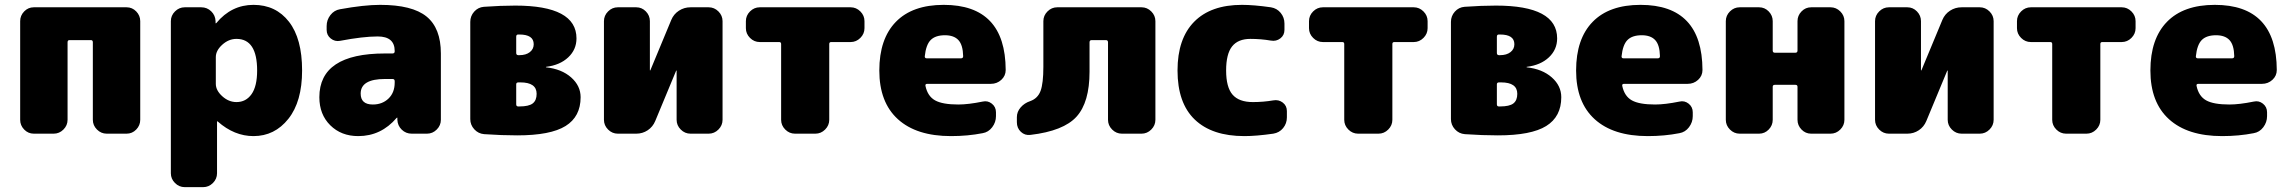

<svg xmlns="http://www.w3.org/2000/svg" viewBox="-20 -550 9421 790"><path d="M501 -520Q524 -520 540.5 -503Q557 -486 557 -463V-57Q557 -34 540.5 -17Q524 0 501 0H419Q396 0 379 -17Q362 -34 362 -57V-376Q362 -385 354 -385H266Q258 -385 258 -376V-57Q258 -34 241 -17Q224 0 201 0H119Q96 0 79.5 -17Q63 -34 63 -57V-463Q63 -486 79.5 -503Q96 -520 119 -520Z M953 -130Q992 -130 1015 -162.5Q1038 -195 1038 -260Q1038 -390 953 -390Q921 -390 894.5 -366Q868 -342 868 -315V-205Q868 -178 894.5 -154Q921 -130 953 -130ZM1023 -530Q1115 -530 1169 -460.5Q1223 -391 1223 -260Q1223 -132 1166.5 -61Q1110 10 1023 10Q944 10 876 -50Q875 -51 874 -51Q873 -51 873 -50V163Q873 186 856 203Q839 220 816 220H740Q717 220 700 203Q683 186 683 163V-463Q683 -486 700 -503Q717 -520 740 -520H808Q832 -520 849 -503.5Q866 -487 867 -463V-455Q867 -454 868 -454Q869 -454 870 -455Q932 -530 1023 -530Z M1604 -210V-216Q1604 -225 1595 -225H1564Q1464 -225 1464 -165Q1464 -120 1514 -120Q1553 -120 1578.5 -144.5Q1604 -169 1604 -210ZM1544 -530Q1676 -530 1735 -482Q1794 -434 1794 -330V-57Q1794 -34 1777 -17Q1760 0 1737 0H1674Q1650 0 1633 -16.5Q1616 -33 1615 -57V-65Q1615 -66 1614 -66Q1613 -66 1612 -65Q1548 10 1454 10Q1384 10 1339 -34.5Q1294 -79 1294 -150Q1294 -330 1564 -330H1595Q1604 -330 1604 -339V-340Q1604 -400 1534 -400Q1474 -400 1379 -382Q1358 -378 1341 -391.5Q1324 -405 1324 -427V-443Q1324 -468 1339.5 -488Q1355 -508 1379 -512Q1478 -530 1544 -530Z M2117 -112Q2156 -112 2172 -124.5Q2188 -137 2188 -164Q2188 -211 2121 -211H2113Q2104 -211 2104 -203V-121Q2104 -112 2112 -112ZM2104 -399V-332Q2104 -323 2113 -323H2117Q2144 -323 2160 -335.5Q2176 -348 2176 -368Q2176 -408 2117 -408H2112Q2104 -408 2104 -399ZM2227 -273Q2291 -266 2330 -231.5Q2369 -197 2369 -150Q2369 -70 2307 -31.5Q2245 7 2108 7Q2045 7 1972 2Q1948 0 1931.5 -18Q1915 -36 1915 -60V-460Q1915 -484 1931 -502Q1947 -520 1971 -522Q2041 -527 2100 -527Q2352 -527 2352 -392Q2352 -346 2318 -314Q2284 -282 2227 -275L2226 -274Z M2896 -520Q2919 -520 2936 -503Q2953 -486 2953 -463V-57Q2953 -34 2936 -17Q2919 0 2896 0H2821Q2798 0 2781 -17Q2764 -34 2764 -57V-259L2763 -260L2762 -259L2676 -52Q2666 -28 2645 -14Q2624 0 2598 0H2522Q2499 0 2482 -17Q2465 -34 2465 -57V-463Q2465 -486 2482 -503Q2499 -520 2522 -520H2598Q2621 -520 2637.5 -503Q2654 -486 2654 -463V-261L2655 -260L2656 -261L2742 -468Q2752 -492 2773.5 -506Q2795 -520 2821 -520Z M3480 -520Q3503 -520 3520 -503Q3537 -486 3537 -463V-434Q3537 -411 3520 -394Q3503 -377 3480 -377H3400Q3392 -377 3392 -369V-57Q3392 -34 3375 -17Q3358 0 3335 0H3251Q3228 0 3211 -17Q3194 -34 3194 -57V-369Q3194 -377 3186 -377H3106Q3083 -377 3066 -394Q3049 -411 3049 -434V-463Q3049 -486 3066 -503Q3083 -520 3106 -520Z M3934 -310Q3943 -310 3943 -319Q3942 -365 3923.5 -385Q3905 -405 3868 -405Q3829 -405 3809.5 -385.5Q3790 -366 3785 -318Q3785 -310 3793 -310ZM3863 -530Q4117 -530 4118 -262Q4118 -238 4100 -221.5Q4082 -205 4057 -205H3795Q3786 -205 3788 -196Q3797 -154 3827.5 -137Q3858 -120 3923 -120Q3964 -120 4023 -132Q4044 -137 4061 -123.5Q4078 -110 4078 -88V-72Q4078 -47 4062.5 -26.5Q4047 -6 4023 -2Q3962 10 3893 10Q3751 10 3674.5 -59.5Q3598 -129 3598 -260Q3598 -390 3666 -460Q3734 -530 3863 -530Z M4677 -520Q4700 -520 4717 -503Q4734 -486 4734 -463V-57Q4734 -34 4717 -17Q4700 0 4677 0H4596Q4573 0 4556 -17Q4539 -34 4539 -57V-376Q4539 -385 4530 -385H4472Q4463 -385 4463 -376V-255Q4463 -129 4409.5 -70Q4356 -11 4220 5Q4197 8 4180.5 -7.5Q4164 -23 4164 -47V-68Q4164 -90 4179.5 -108Q4195 -126 4219 -134Q4250 -145 4261.5 -176Q4273 -207 4273 -275V-463Q4273 -486 4290 -503Q4307 -520 4330 -520Z M5219 -137Q5241 -141 5258 -128Q5275 -115 5275 -93V-67Q5275 -42 5259.5 -23Q5244 -4 5219 0Q5149 10 5100 10Q4967 10 4896 -58Q4825 -126 4825 -260Q4825 -391 4893.5 -460.5Q4962 -530 5090 -530Q5139 -530 5209 -520Q5234 -516 5249.5 -497Q5265 -478 5265 -453V-427Q5265 -405 5248 -392Q5231 -379 5209 -383Q5168 -390 5125 -390Q5074 -390 5049.5 -359Q5025 -328 5025 -260Q5025 -191 5051.5 -160.5Q5078 -130 5135 -130Q5178 -130 5219 -137Z M5797 -520Q5820 -520 5837 -503Q5854 -486 5854 -463V-434Q5854 -411 5837 -394Q5820 -377 5797 -377H5717Q5709 -377 5709 -369V-57Q5709 -34 5692 -17Q5675 0 5652 0H5568Q5545 0 5528 -17Q5511 -34 5511 -57V-369Q5511 -377 5503 -377H5423Q5400 -377 5383 -394Q5366 -411 5366 -434V-463Q5366 -486 5383 -503Q5400 -520 5423 -520Z M6152 -112Q6191 -112 6207 -124.5Q6223 -137 6223 -164Q6223 -211 6156 -211H6148Q6139 -211 6139 -203V-121Q6139 -112 6147 -112ZM6139 -399V-332Q6139 -323 6148 -323H6152Q6179 -323 6195 -335.5Q6211 -348 6211 -368Q6211 -408 6152 -408H6147Q6139 -408 6139 -399ZM6262 -273Q6326 -266 6365 -231.5Q6404 -197 6404 -150Q6404 -70 6342 -31.5Q6280 7 6143 7Q6080 7 6007 2Q5983 0 5966.5 -18Q5950 -36 5950 -60V-460Q5950 -484 5966 -502Q5982 -520 6006 -522Q6076 -527 6135 -527Q6387 -527 6387 -392Q6387 -346 6353 -314Q6319 -282 6262 -275L6261 -274Z M6801 -310Q6810 -310 6810 -319Q6809 -365 6790.5 -385Q6772 -405 6735 -405Q6696 -405 6676.5 -385.5Q6657 -366 6652 -318Q6652 -310 6660 -310ZM6730 -530Q6984 -530 6985 -262Q6985 -238 6967 -221.5Q6949 -205 6924 -205H6662Q6653 -205 6655 -196Q6664 -154 6694.5 -137Q6725 -120 6790 -120Q6831 -120 6890 -132Q6911 -137 6928 -123.5Q6945 -110 6945 -88V-72Q6945 -47 6929.5 -26.5Q6914 -6 6890 -2Q6829 10 6760 10Q6618 10 6541.5 -59.5Q6465 -129 6465 -260Q6465 -390 6533 -460Q6601 -530 6730 -530Z M7512 -520Q7535 -520 7552 -503Q7569 -486 7569 -463V-57Q7569 -34 7552 -17Q7535 0 7512 0H7432Q7409 0 7392.5 -17Q7376 -34 7376 -57V-193Q7376 -201 7367 -201H7283Q7274 -201 7274 -193V-57Q7274 -34 7257.5 -17Q7241 0 7218 0H7138Q7115 0 7098 -17Q7081 -34 7081 -57V-463Q7081 -486 7098 -503Q7115 -520 7138 -520H7218Q7241 -520 7257.5 -503Q7274 -486 7274 -463V-342Q7274 -333 7283 -333H7367Q7376 -333 7376 -342V-463Q7376 -486 7392.5 -503Q7409 -520 7432 -520Z M8126 -520Q8149 -520 8166 -503Q8183 -486 8183 -463V-57Q8183 -34 8166 -17Q8149 0 8126 0H8051Q8028 0 8011 -17Q7994 -34 7994 -57V-259L7993 -260L7992 -259L7906 -52Q7896 -28 7875 -14Q7854 0 7828 0H7752Q7729 0 7712 -17Q7695 -34 7695 -57V-463Q7695 -486 7712 -503Q7729 -520 7752 -520H7828Q7851 -520 7867.5 -503Q7884 -486 7884 -463V-261L7885 -260L7886 -261L7972 -468Q7982 -492 8003.5 -506Q8025 -520 8051 -520Z M8710 -520Q8733 -520 8750 -503Q8767 -486 8767 -463V-434Q8767 -411 8750 -394Q8733 -377 8710 -377H8630Q8622 -377 8622 -369V-57Q8622 -34 8605 -17Q8588 0 8565 0H8481Q8458 0 8441 -17Q8424 -34 8424 -57V-369Q8424 -377 8416 -377H8336Q8313 -377 8296 -394Q8279 -411 8279 -434V-463Q8279 -486 8296 -503Q8313 -520 8336 -520Z M9164 -310Q9173 -310 9173 -319Q9172 -365 9153.5 -385Q9135 -405 9098 -405Q9059 -405 9039.5 -385.5Q9020 -366 9015 -318Q9015 -310 9023 -310ZM9093 -530Q9347 -530 9348 -262Q9348 -238 9330 -221.5Q9312 -205 9287 -205H9025Q9016 -205 9018 -196Q9027 -154 9057.5 -137Q9088 -120 9153 -120Q9194 -120 9253 -132Q9274 -137 9291 -123.5Q9308 -110 9308 -88V-72Q9308 -47 9292.5 -26.5Q9277 -6 9253 -2Q9192 10 9123 10Q8981 10 8904.5 -59.5Q8828 -129 8828 -260Q8828 -390 8896 -460Q8964 -530 9093 -530Z"/></svg>

Font: Rounded Mplus 1c Black
Style: Regular
Weight: 900
Version: Version 1.059.20150529